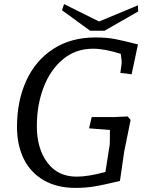

<svg xmlns="http://www.w3.org/2000/svg" viewBox="-20 -903 715 938"><path d="M63 -284Q63 -409 108 -508Q153 -607 239.5 -663.5Q326 -720 446 -720Q502 -720 543 -712Q584 -704 654 -686L623 -540L568 -547L574 -590Q576 -601 570 -640Q491 -665 435 -665Q349 -665 287 -613Q225 -561 192.5 -475Q160 -389 160 -287Q160 -178 211 -109Q262 -40 355 -40Q411 -40 495 -63L516 -196Q517 -203 517 -268L415 -276L428 -331H536L578 -333L604 -334L618 -317L605 -252L587 -164L566 -19L544 -14Q487 0 443 7.5Q399 15 349 15Q258 15 193.5 -22.5Q129 -60 96 -127Q63 -194 63 -284ZM464 -798 654 -877 655 -847 491 -753H420L283 -853L293 -883Z"/></svg>

Font: Andada Pro
Style: Italic
Weight: 400
Italic angle: -7°
Designer: Carolina Giovagnoli
Foundry: Huerta Tipografica
Version: Version 3.005; ttfautohint (v1.8.4)